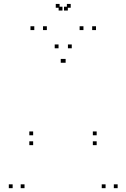

<svg xmlns="http://www.w3.org/2000/svg" viewBox="-20 -972 660 1002"><path d="M354.5 -720V-740H334.5V-720ZM285.5 -720V-740H265.5V-720ZM46 10V-10H26V10ZM108 10V-10H88V10ZM317 -644.5V-664.5H297V-644.5ZM322.5 -644.5V-664.5H302.5V-644.5ZM531 10V-10H511V10ZM594 10V-10H574V10ZM484.5 -214.5V-234.5H464.5V-214.5ZM484.5 -266V-286H464.5V-266ZM153 -266V-286H133V-266ZM153 -214.5V-234.5H133V-214.5ZM224.5 -815V-835H204.5V-815ZM334 -917V-937H314V-917ZM306 -917V-937H286V-917ZM415.5 -815V-835H395.5V-815ZM481 -815V-835H461V-815ZM349 -931.5V-951.5H329V-931.5ZM291 -931.5V-951.5H271V-931.5ZM159 -815V-835H139V-815Z"/></svg>

Font: Monaspace Argon Dots Var
Style: Regular
Weight: 400
Designer: Riley Cran and the Lettermatic Team
Version: Version 1.100 (Monaspace Argon Dots)